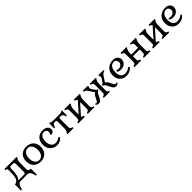

<svg xmlns="http://www.w3.org/2000/svg" viewBox="541 -2326 4342 4342"><g transform="rotate(-45 2711.5 -155.5)"><path d="M194.3 -367.2Q194.3 -386.7 207.5 -393.6Q220.7 -400.4 247.1 -400.4H291Q324.2 -400.4 334.5 -388.2Q344.7 -376 344.7 -337.9V-110.4Q344.7 -71.3 334.5 -59.1Q324.2 -46.9 291 -46.9H115.2Q194.3 -95.7 194.3 -367.2ZM507.8 152.3V-35.2Q471.7 -35.2 449.2 -48.3Q426.8 -61.5 426.8 -87.9V-282.2Q426.8 -334 434.6 -364.7Q442.4 -395.5 462.9 -422.9L474.6 -436.5L462.9 -450.2H82L72.3 -422.9L91.8 -417Q117.2 -410.2 123 -399.4Q128.9 -388.7 128.9 -347.7Q128.9 -285.2 127 -244.6Q125 -204.1 117.7 -162.6Q110.4 -121.1 96.7 -97.2Q83 -73.2 59.1 -56.2Q35.2 -39.1 0 -35.2V151.4L28.3 162.1L34.2 143.6Q55.7 63.5 80.1 31.7Q104.5 0 158.2 0H351.6Q405.3 0 431.2 32.7Q457 65.4 475.6 143.6L480.5 163.1Z M642.6 -223.6Q642.6 -308.6 682.6 -361.3Q722.7 -414.1 786.1 -414.1Q835.9 -414.1 868.2 -380.4Q900.4 -346.7 911.1 -306.2Q921.9 -265.6 921.9 -222.7Q921.9 -138.7 882.3 -87.4Q842.8 -36.1 780.3 -36.1Q717.8 -36.1 680.2 -86.9Q642.6 -137.7 642.6 -223.6ZM1017.6 -224.6Q1017.6 -334 953.6 -397.5Q889.6 -460.9 782.2 -460.9Q674.8 -460.9 611.8 -397.5Q548.8 -334 548.8 -224.6Q548.8 -116.2 611.8 -51.8Q674.8 12.7 782.2 12.7Q889.6 12.7 953.6 -51.8Q1017.6 -116.2 1017.6 -224.6Z M1471.7 -62.5Q1473.6 -63.5 1473.6 -70.3Q1473.6 -79.1 1466.3 -87.4Q1459 -95.7 1451.2 -95.7Q1444.3 -95.7 1442.4 -93.8Q1387.7 -47.9 1319.3 -47.9Q1252.9 -47.9 1213.9 -97.2Q1174.8 -146.5 1174.8 -230.5Q1174.8 -313.5 1208 -363.8Q1241.2 -414.1 1295.9 -414.1Q1336.9 -414.1 1360.8 -393.6Q1384.8 -373 1384.8 -336.9Q1384.8 -314.5 1378.9 -297.9Q1373 -281.2 1367.7 -272.9Q1362.3 -264.6 1362.3 -261.7Q1362.3 -252.9 1378.9 -252.9Q1418 -252.9 1442.9 -277.3Q1467.8 -301.8 1467.8 -340.8Q1467.8 -393.6 1423.3 -427.2Q1378.9 -460.9 1307.6 -460.9Q1204.1 -460.9 1142.6 -397Q1081.1 -333 1081.1 -223.6Q1081.1 -121.1 1144.5 -54.2Q1208 12.7 1304.7 12.7Q1405.3 12.7 1471.7 -62.5Z M1834 0 1844.7 -28.3 1824.2 -34.2Q1792 -43 1781.7 -57.6Q1771.5 -72.3 1771.5 -110.4V-335Q1771.5 -373 1777.3 -385.3Q1783.2 -397.5 1799.8 -397.5H1811.5Q1855.5 -397.5 1872.1 -383.3Q1888.7 -369.1 1901.4 -323.2L1906.2 -304.7L1934.6 -313.5V-461.9L1919.9 -473.6L1906.2 -461.9Q1884.8 -445.3 1811.5 -445.3H1650.4Q1578.1 -445.3 1554.7 -461.9L1541 -473.6L1526.4 -461.9V-313.5L1554.7 -304.7L1560.5 -323.2Q1572.3 -369.1 1589.4 -383.3Q1606.4 -397.5 1651.4 -397.5H1661.1Q1677.7 -397.5 1683.6 -385.3Q1689.5 -373 1689.5 -335V-168Q1689.5 -116.2 1681.6 -85.9Q1673.8 -55.7 1652.3 -28.3L1641.6 -13.7L1652.3 0Z M2198.2 0 2207 -27.3 2189.5 -32.2Q2149.4 -43 2142.6 -67.4L2361.3 -312.5V-110.4Q2361.3 -72.3 2351.1 -57.6Q2340.8 -43 2308.6 -34.2L2290 -28.3L2298.8 0H2502.9L2511.7 -27.3L2494.1 -32.2Q2462.9 -42 2453.1 -55.2Q2443.4 -68.4 2443.4 -104.5V-282.2Q2443.4 -333 2451.7 -363.3Q2460 -393.6 2481.4 -422.9L2491.2 -437.5L2481.4 -450.2H2298.8L2290 -422.9L2308.6 -417Q2347.7 -404.3 2356.4 -380.9L2137.7 -135.7V-282.2Q2137.7 -333 2146 -363.3Q2154.3 -393.6 2175.8 -422.9L2186.5 -437.5L2175.8 -450.2H1994.1L1984.4 -422.9L2002.9 -417Q2035.2 -408.2 2045.4 -393.1Q2055.7 -377.9 2055.7 -339.8V-110.4Q2055.7 -72.3 2045.4 -57.6Q2035.2 -43 2002.9 -34.2L1984.4 -28.3L1994.1 0Z M2996.1 0 3005.9 -27.3 2989.3 -32.2Q2967.8 -39.1 2961.4 -52.2Q2955.1 -65.4 2955.1 -104.5V-282.2Q2955.1 -333 2963.4 -363.8Q2971.7 -394.5 2992.2 -422.9L3002.9 -437.5L2992.2 -450.2H2811.5L2800.8 -422.9L2819.3 -417Q2851.6 -408.2 2862.3 -393.1Q2873 -377.9 2873 -339.8V-110.4Q2873 -72.3 2862.3 -57.6Q2851.6 -43 2819.3 -34.2L2800.8 -28.3L2811.5 0ZM2750 -94.7 2784.2 -162.1Q2793.9 -180.7 2811 -191.9Q2828.1 -203.1 2839.4 -209.5Q2850.6 -215.8 2850.6 -225.6Q2850.6 -240.2 2834 -240.2H2817.4L2749 -338.9Q2732.4 -360.4 2732.4 -384.8Q2732.4 -392.6 2743.2 -421.9L2750 -436.5L2734.4 -450.2H2587.9L2579.1 -421.9L2597.7 -417Q2638.7 -407.2 2662.1 -371.1L2758.8 -227.5Q2720.7 -209 2701.2 -172.9L2640.6 -58.6Q2626 -34.2 2608.4 -34.2Q2591.8 -34.2 2576.2 -45.9L2562.5 -20.5Q2598.6 12.7 2638.7 12.7Q2675.8 12.7 2698.2 -10.3Q2720.7 -33.2 2750 -94.7ZM3266.6 -20.5 3252 -45.9Q3236.3 -34.2 3219.7 -34.2Q3204.1 -34.2 3187.5 -58.6L3127 -172.9Q3106.4 -209 3070.3 -227.5L3166 -371.1Q3188.5 -406.2 3231.4 -417L3251 -421.9L3240.2 -450.2H3092.8L3078.1 -436.5L3085.9 -421.9Q3095.7 -395.5 3095.7 -384.8Q3095.7 -362.3 3079.1 -338.9L3010.7 -240.2H2994.1Q2977.5 -240.2 2977.5 -225.6Q2977.5 -217.8 2984.9 -211.9Q2992.2 -206.1 3002 -202.1Q3011.7 -198.2 3023.9 -187.5Q3036.1 -176.8 3043.9 -162.1L3078.1 -94.7Q3109.4 -32.2 3130.9 -9.8Q3152.3 12.7 3189.5 12.7Q3233.4 12.7 3266.6 -20.5Z M3708 -68.4Q3710.9 -71.3 3710.9 -77.1Q3710.9 -85.9 3703.1 -93.8Q3695.3 -101.6 3686.5 -101.6Q3680.7 -101.6 3679.7 -98.6Q3624 -46.9 3540 -46.9Q3471.7 -46.9 3436 -92.3Q3400.4 -137.7 3400.4 -218.8Q3400.4 -312.5 3438.5 -364.7Q3476.6 -417 3536.1 -417Q3577.1 -417 3599.6 -391.1Q3622.1 -365.2 3622.1 -329.1Q3622.1 -287.1 3591.8 -256.8Q3561.5 -226.6 3506.8 -226.6Q3485.4 -226.6 3467.8 -232.4Q3450.2 -238.3 3449.2 -238.3Q3444.3 -238.3 3440.4 -231.9Q3436.5 -225.6 3436.5 -217.8Q3436.5 -196.3 3471.2 -186Q3505.9 -175.8 3535.2 -175.8Q3615.2 -175.8 3662.1 -221.7Q3709 -267.6 3709 -328.1Q3709 -383.8 3668.5 -422.4Q3627.9 -460.9 3553.7 -460.9Q3444.3 -460.9 3375.5 -394Q3306.6 -327.1 3306.6 -218.8Q3306.6 -114.3 3365.2 -50.8Q3423.8 12.7 3521.5 12.7Q3637.7 12.7 3708 -68.4Z M3997.1 0 4005.9 -27.3 3988.3 -32.2Q3958 -41 3947.8 -54.7Q3937.5 -68.4 3937.5 -104.5V-200.2H4155.3V-110.4Q4155.3 -72.3 4145 -57.6Q4134.8 -43 4102.5 -34.2L4082 -28.3L4092.8 0H4294.9L4303.7 -27.3L4287.1 -32.2Q4256.8 -41 4247.1 -54.7Q4237.3 -68.4 4237.3 -104.5V-282.2Q4237.3 -375 4273.4 -422.9L4285.2 -437.5L4273.4 -450.2H4092.8L4082 -422.9L4102.5 -417Q4134.8 -408.2 4145 -393.1Q4155.3 -377.9 4155.3 -339.8V-252.9H3937.5V-282.2Q3937.5 -374 3974.6 -422.9L3985.4 -437.5L3974.6 -450.2H3793.9L3784.2 -422.9L3802.7 -417Q3835 -408.2 3845.2 -393.1Q3855.5 -377.9 3855.5 -339.8V-110.4Q3855.5 -72.3 3845.2 -57.6Q3835 -43 3802.7 -34.2L3784.2 -28.3L3793.9 0Z M4590.8 0 4599.6 -27.3 4582 -32.2Q4542 -43 4535.2 -67.4L4753.9 -312.5V-110.4Q4753.9 -72.3 4743.7 -57.6Q4733.4 -43 4701.2 -34.2L4682.6 -28.3L4691.4 0H4895.5L4904.3 -27.3L4886.7 -32.2Q4855.5 -42 4845.7 -55.2Q4835.9 -68.4 4835.9 -104.5V-282.2Q4835.9 -333 4844.2 -363.3Q4852.5 -393.6 4874 -422.9L4883.8 -437.5L4874 -450.2H4691.4L4682.6 -422.9L4701.2 -417Q4740.2 -404.3 4749 -380.9L4530.3 -135.7V-282.2Q4530.3 -333 4538.6 -363.3Q4546.9 -393.6 4568.4 -422.9L4579.1 -437.5L4568.4 -450.2H4386.7L4377 -422.9L4395.5 -417Q4427.7 -408.2 4438 -393.1Q4448.2 -377.9 4448.2 -339.8V-110.4Q4448.2 -72.3 4438 -57.6Q4427.7 -43 4395.5 -34.2L4377 -28.3L4386.7 0Z M5378.9 -68.4Q5381.8 -71.3 5381.8 -77.1Q5381.8 -85.9 5374 -93.8Q5366.2 -101.6 5357.4 -101.6Q5351.6 -101.6 5350.6 -98.6Q5294.9 -46.9 5210.9 -46.9Q5142.6 -46.9 5106.9 -92.3Q5071.3 -137.7 5071.3 -218.8Q5071.3 -312.5 5109.4 -364.7Q5147.5 -417 5207 -417Q5248 -417 5270.5 -391.1Q5293 -365.2 5293 -329.1Q5293 -287.1 5262.7 -256.8Q5232.4 -226.6 5177.7 -226.6Q5156.2 -226.6 5138.7 -232.4Q5121.1 -238.3 5120.1 -238.3Q5115.2 -238.3 5111.3 -231.9Q5107.4 -225.6 5107.4 -217.8Q5107.4 -196.3 5142.1 -186Q5176.8 -175.8 5206.1 -175.8Q5286.1 -175.8 5333 -221.7Q5379.9 -267.6 5379.9 -328.1Q5379.9 -383.8 5339.4 -422.4Q5298.8 -460.9 5224.6 -460.9Q5115.2 -460.9 5046.4 -394Q4977.5 -327.1 4977.5 -218.8Q4977.5 -114.3 5036.1 -50.8Q5094.7 12.7 5192.4 12.7Q5308.6 12.7 5378.9 -68.4Z"/></g></svg>

Font: Kurale
Style: Regular
Weight: 400
Version: 1.0; ttfautohint (v1.3)